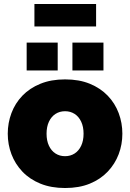

<svg xmlns="http://www.w3.org/2000/svg" viewBox="-20 -935 654 965"><path d="M307 10Q237 10 183 -12Q129 -34 92.5 -72.5Q56 -111 37.5 -160Q19 -209 19 -263Q19 -317 37.5 -366.5Q56 -416 92.5 -454Q129 -492 183 -514Q237 -536 307 -536Q378 -536 431.5 -514Q485 -492 521.5 -454Q558 -416 576.5 -366.5Q595 -317 595 -263Q595 -209 576.5 -160Q558 -111 521.5 -72.5Q485 -34 431.5 -12Q378 10 307 10ZM214 -263Q214 -228 226 -202.5Q238 -177 259 -163.5Q280 -150 307 -150Q334 -150 355 -163.5Q376 -177 388 -202.5Q400 -228 400 -263Q400 -298 388 -323.5Q376 -349 355 -362.5Q334 -376 307 -376Q280 -376 259 -362.5Q238 -349 226 -323.5Q214 -298 214 -263ZM114 -581V-721H270V-581ZM344 -581V-721H500V-581ZM153 -802V-915H463V-802Z"/></svg>

Font: Raleway Thin Black
Style: Regular
Weight: 900
Version: Version 4.026